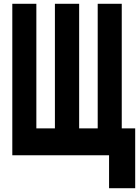

<svg xmlns="http://www.w3.org/2000/svg" viewBox="-20 -820 740 1014"><path d="M45 -800H172V-142H270V-800H398V-142H496V-800H623V-142H694V174H556V0H45Z"/></svg>

Font: Martian Mono SemiBold
Style: Regular
Weight: 600
Monospace: yes
Designer: Roman Shamin
Foundry: Evil Martians
Version: Version 1.000; ttfautohint (v1.8.4.7-5d5b)